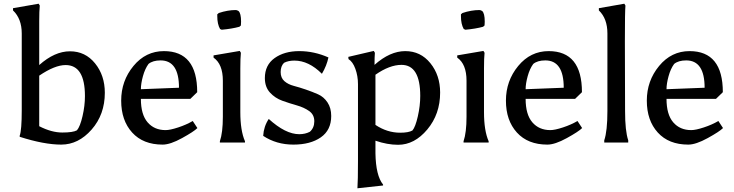

<svg xmlns="http://www.w3.org/2000/svg" viewBox="-20 -767 3950 1033"><path d="M191 -88Q257 -54 315 -54Q373 -54 394 -66Q411 -86 424 -142Q437 -198 437 -250Q437 -417 333 -417Q275 -417 191 -360ZM191 -654V-417Q274 -491 356.5 -491Q439 -491 491.5 -426Q544 -361 544 -268Q544 -151 473 -70Q402 11 309.5 11Q217 11 86 -31V-37Q97 -67 97 -174V-587Q97 -666 50 -711V-723L188 -747L194 -737Q191 -708 191 -654Z M855 11Q750 11 691 -54Q632 -119 632 -225.5Q632 -332 698 -412Q764 -492 862 -492Q1041 -492 1041 -271L1004 -235H738Q738 -151 774 -109Q810 -67 871 -67Q895 -67 939 -81.5Q983 -96 1017 -116L1042 -78Q1023 -59 959.5 -24Q896 11 855 11ZM844 -442Q802 -442 779 -423Q760 -397 749 -357Q738 -317 738 -287L943 -295Q943 -442 844 -442Z M1179 -139V-333Q1179 -422 1129 -457V-469L1270 -493L1276 -483Q1273 -454 1273 -400V-164Q1273 -64 1298 -7V0H1163V-7Q1179 -54 1179 -139ZM1263 -708Q1277 -696 1277 -650Q1277 -639 1276 -630L1268 -623Q1228 -612 1173 -607L1164 -611Q1149 -637 1149 -680Q1149 -685 1149 -690L1157 -697Q1205 -713 1249 -713Q1254 -713 1263 -708Z M1508 -429Q1490 -411 1490 -379.5Q1490 -348 1510 -330.5Q1530 -313 1560.5 -305Q1591 -297 1626 -285Q1661 -273 1691.5 -259.5Q1722 -246 1742 -216Q1762 -186 1762 -143Q1762 -67 1706 -28Q1650 11 1558.5 11Q1467 11 1396 -36Q1399 -87 1426 -127Q1516 -45 1590 -45Q1622 -45 1647 -58Q1671 -79 1671 -114.5Q1671 -150 1643.5 -169.5Q1616 -189 1577 -200Q1538 -211 1499 -225Q1460 -239 1432.5 -269Q1405 -299 1405 -347Q1405 -417 1457.5 -454.5Q1510 -492 1590 -492Q1670 -492 1747 -458Q1738 -414 1712 -370Q1641 -441 1564 -441Q1531 -441 1508 -429Z M2133 -53Q2178 -53 2199 -65Q2215 -84 2228 -141Q2241 -198 2241 -251Q2241 -418 2140 -418Q2076 -418 2000 -365V-95Q2063 -53 2133 -53ZM1906 100V-314Q1906 -358 1892 -396.5Q1878 -435 1855 -449L1854 -461L1991 -493L1997 -483Q1995 -460 1995 -418Q2078 -492 2160.5 -492Q2243 -492 2295.5 -427Q2348 -362 2348 -269Q2348 -153 2279 -70.5Q2210 12 2122 12Q2064 12 2000 -10V58Q2002 178 2041 226V231L1903 246Q1906 206 1906 100Z M2490 -139V-333Q2490 -422 2440 -457V-469L2581 -493L2587 -483Q2584 -454 2584 -400V-164Q2584 -64 2609 -7V0H2474V-7Q2490 -54 2490 -139ZM2574 -708Q2588 -696 2588 -650Q2588 -639 2587 -630L2579 -623Q2539 -612 2484 -607L2475 -611Q2460 -637 2460 -680Q2460 -685 2460 -690L2468 -697Q2516 -713 2560 -713Q2565 -713 2574 -708Z M2925 11Q2820 11 2761 -54Q2702 -119 2702 -225.5Q2702 -332 2768 -412Q2834 -492 2932 -492Q3111 -492 3111 -271L3074 -235H2808Q2808 -151 2844 -109Q2880 -67 2941 -67Q2965 -67 3009 -81.5Q3053 -96 3087 -116L3112 -78Q3093 -59 3029.5 -24Q2966 11 2925 11ZM2914 -442Q2872 -442 2849 -423Q2830 -397 2819 -357Q2808 -317 2808 -287L3013 -295Q3013 -442 2914 -442Z M3360 0H3231V-12Q3248 -62 3248 -170V-587Q3248 -667 3202 -711V-723L3339 -747L3345 -737Q3342 -708 3342 -545L3343 -170Q3343 -62 3360 -12Z M3683 11Q3578 11 3519 -54Q3460 -119 3460 -225.5Q3460 -332 3526 -412Q3592 -492 3690 -492Q3869 -492 3869 -271L3832 -235H3566Q3566 -151 3602 -109Q3638 -67 3699 -67Q3723 -67 3767 -81.5Q3811 -96 3845 -116L3870 -78Q3851 -59 3787.5 -24Q3724 11 3683 11ZM3672 -442Q3630 -442 3607 -423Q3588 -397 3577 -357Q3566 -317 3566 -287L3771 -295Q3771 -442 3672 -442Z"/></svg>

Font: Asul
Style: Regular
Weight: 400
Designer: Mariela Monsalve
Foundry: Mariela Monsalve
Version: Version 1.002